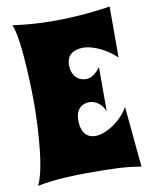

<svg xmlns="http://www.w3.org/2000/svg" viewBox="-82 -776 668 849"><g transform="rotate(-10 251.5 -352.0)"><path d="M459 -266C432 -214 361 -162 308 -162C274 -162 245 -184 245 -244C245 -285 266 -314 308 -314C316 -314 355 -311 376 -261V-460C376 -460 349 -417 312 -417C266 -417 247 -455 247 -489C247 -521 260 -556 325 -556C325 -556 394 -556 469 -486V-715C469 -715 357 -695 215 -695C157 -695 94 -699 31 -708C64 -641 66 -366 66 -357C66 -320 64 -77 20 11C99 -5 192 -7 241 -7C345 -7 417 -6 485 7Z"/></g></svg>

Font: Spicy Rice
Style: Regular
Weight: 400
Designer: Astigmatic (AOETI)
Foundry: Astigmatic (AOETI)
Version: Version 1.000